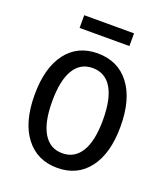

<svg xmlns="http://www.w3.org/2000/svg" viewBox="-130 -780 761 880"><g transform="rotate(20 250.0 -340.0)"><path d="M40 -270Q40 -401 95 -474Q150 -547 248 -547Q347 -547 403.5 -473.5Q460 -400 460 -267Q460 -136 404.5 -63Q349 10 251 10Q153 10 96.5 -63.5Q40 -137 40 -270ZM374 -268Q374 -371 342 -423.5Q310 -476 249 -476Q189 -476 157.5 -423.5Q126 -371 126 -269Q126 -167 158 -114Q190 -61 250 -61Q310 -61 342 -113.5Q374 -166 374 -268ZM129 -690H372V-628H129Z"/></g></svg>

Font: Noto Sans Mono UI Cond
Style: Regular
Weight: 400
Width: 3
Monospace: yes
Designer: Monotype Design team
Foundry: Monotype Imaging Inc.
Version: Version 1.000